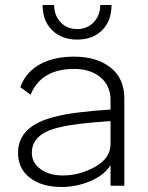

<svg xmlns="http://www.w3.org/2000/svg" viewBox="-20 -736 591 766"><path d="M276 -510Q365 -510 420.5 -467Q476 -424 476 -343V-87V5H421V-77Q395 -36 339.5 -13Q284 10 226 10Q147 10 99.5 -26.5Q52 -63 52 -126Q52 -236 203 -271Q269 -289 421 -299V-337Q421 -394 381 -427.5Q341 -461 276 -461Q144 -461 102 -358L61 -388Q82 -447 137.5 -478.5Q193 -510 276 -510ZM107 -126Q107 -87 141.5 -61.5Q176 -36 231 -36Q298 -36 359.5 -70.5Q421 -105 421 -161V-253Q276 -243 222 -229Q107 -205 107 -126ZM150 -716H196Q196 -675 221.5 -647.5Q247 -620 288 -620Q328 -620 354 -647.5Q380 -675 380 -716H425Q425 -653 387.5 -615.5Q350 -578 288 -578Q226 -578 188 -615.5Q150 -653 150 -716Z"/></svg>

Font: Human Sans Light
Style: Regular
Weight: 300
Designer: Tim Radville
Foundry: Continuum
Version: Version 1.000;FEAKit 1.0